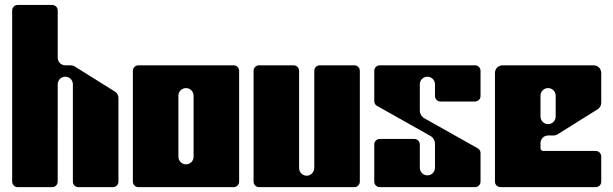

<svg xmlns="http://www.w3.org/2000/svg" viewBox="-20 -769 2520 789"><path d="M452 -392.8 287.1 -495.9C282.1 -499 276.4 -500.6 270.6 -500.6H248.4C231.1 -500.6 217.2 -514.6 217.2 -531.8V-726.2C217.2 -738.5 207.1 -748.6 194.7 -748.6H52.5C40.1 -748.6 30 -738.6 30 -726.2V-22.5C30 -10.1 40 0 52.5 0H194.7C207.1 0 217.1 -10 217.1 -22.5V-259H217.2V-422.6C217.2 -431.2 220.7 -439 226.3 -444.7C232 -450.3 239.8 -453.8 248.4 -453.8C265.6 -453.8 279.5 -439.8 279.5 -422.6V-259H279.5V-22.5C279.5 -10 289.6 0 302 0H444.2C456.6 0 466.7 -10 466.7 -22.5V-366.4C466.7 -377.1 461.1 -387.1 452 -392.8Z M940.2 -500.6H548.5C536 -500.6 526 -490.5 526 -478.2V-22.5C526 -10.1 536 0 548.5 0H940.2C952.6 0 962.7 -10.1 962.7 -22.5V-478.2C962.7 -490.5 952.6 -500.6 940.2 -500.6ZM775.5 -124.8C775.5 -107.5 761.6 -93.6 744.3 -93.6C735.7 -93.6 727.9 -97.1 722.3 -102.7C716.6 -108.4 713.1 -116.2 713.1 -124.8V-375.8C713.1 -393.1 727.1 -407 744.3 -407C753 -407 760.8 -403.5 766.4 -397.9C772 -392.2 775.5 -384.5 775.5 -375.8Z M1271.5 -478.2V-79.5C1271.5 -63.2 1259.6 -48.7 1243.4 -47.1C1224.8 -45.3 1209.1 -59.9 1209.1 -78.2V-478.2C1209.1 -490.5 1199.1 -500.6 1186.7 -500.6H1044.5C1032.1 -500.6 1022 -490.5 1022 -478.2V-22.5C1022 -10.1 1032 0 1044.5 0H1436.2C1448.6 0 1458.7 -10 1458.7 -22.5V-478.2C1458.7 -490.5 1448.6 -500.6 1436.2 -500.6H1294C1281.6 -500.6 1271.5 -490.6 1271.5 -478.2Z M1954.7 -374.4V-478.1C1954.7 -490.5 1944.6 -500.6 1932.2 -500.6H1540.5C1528.1 -500.6 1518 -490.5 1518 -478.1V-353.1C1518 -345.2 1522.3 -337.8 1529.2 -334L1748.5 -210.6C1760.2 -204 1767.5 -191.5 1767.5 -178V-79.6C1767.5 -62.4 1753.6 -48.4 1736.3 -48.4C1719.1 -48.4 1705.2 -62.4 1705.2 -79.6V-175.5C1705.2 -187.9 1695.1 -198 1682.7 -198H1540.5C1528.1 -198 1518 -187.9 1518 -175.5V-22.5C1518 -10.1 1528.1 0 1540.5 0H1932.2C1944.6 0 1954.7 -10 1954.7 -22.5V-140.2C1954.7 -148.2 1950.4 -155.5 1943.5 -159.4L1724.3 -282.6C1712.5 -289.2 1705.2 -301.7 1705.2 -315.2V-422.6C1705.2 -439.9 1719.1 -453.8 1736.4 -453.8C1753.6 -453.8 1767.5 -439.8 1767.5 -422.6V-374.4C1767.5 -362 1777.6 -351.9 1790 -351.9H1932.2C1944.6 -351.9 1954.7 -362 1954.7 -374.4Z M2428.2 0C2440.6 0 2450.7 -10 2450.7 -22.5V-126.2C2450.7 -138.6 2440.6 -148.7 2428.2 -148.7H2212.4C2206.2 -148.7 2201.1 -153.7 2201.1 -159.9V-181C2201.1 -198.2 2215.1 -212.2 2232.3 -212.2H2254.6C2260.4 -212.2 2266.1 -213.8 2271.1 -216.9L2436 -320C2445.1 -325.7 2450.7 -335.7 2450.7 -346.5V-469.4C2450.7 -486.7 2436.7 -500.6 2419.5 -500.6H2045.2C2028 -500.6 2014 -486.7 2014 -469.4V-22.5C2014 -10.1 2024 0 2036.5 0H2428.2ZM2201.1 -375.8C2201.1 -393.1 2215.1 -407 2232.3 -407C2249.6 -407 2263.5 -393.1 2263.5 -375.8V-290.2C2263.5 -273 2249.6 -259 2232.4 -259C2215.1 -259 2201.1 -273 2201.1 -290.2V-375.8Z"/></svg>

Font: Gridlock
Style: Regular
Weight: 400
Designer: Abhik Krishna Ghosh
Version: Version 001.000